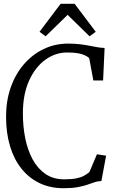

<svg xmlns="http://www.w3.org/2000/svg" viewBox="-20 -984 624 1015"><path d="M316 11Q245.5 11 189.5 -15.8Q133.5 -42.5 93.8 -92Q54 -141.5 33 -211.2Q12 -281 12 -367.5Q12 -451.5 36.8 -522Q61.5 -592.5 106.5 -644.5Q151.5 -696.5 211.2 -725Q271 -753.5 340 -753.5Q375.5 -753.5 403.8 -750Q432 -746.5 454.5 -742Q477 -737.5 496.2 -734.2Q515.5 -731 533 -730.5L525 -558.5H473.5L451.5 -677Q442.5 -685 428.5 -691.8Q414.5 -698.5 392 -702.5Q369.5 -706.5 334 -706.5Q273.5 -706.5 220.2 -668.5Q167 -630.5 134 -558.2Q101 -486 101 -383.5Q101 -314 113.8 -251.5Q126.5 -189 153.2 -140.2Q180 -91.5 221.2 -63.8Q262.5 -36 319 -36Q359 -36 383.5 -41Q408 -46 423.8 -54.8Q439.5 -63.5 452.5 -74L492.5 -168.5L541 -161L516 -27Q496.5 -26.5 479.2 -20.5Q462 -14.5 441 -7.2Q420 0 390 5.5Q360 11 316 11ZM221 -792 189 -816 300.5 -964H374.5L486 -816L453.5 -792L337.5 -905.5Z"/></svg>

Font: Merriweather 24pt SemiCondensed Light
Style: Regular
Weight: 300
Width: 4
Designer: Eben Sorkin
Foundry: Eben Sorkin
Version: Version 2.100